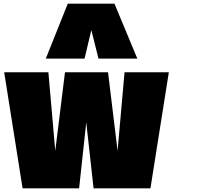

<svg xmlns="http://www.w3.org/2000/svg" viewBox="-20 -1030 1105 1050"><path d="M451.7 -360.8 412.6 0H103.5L2.9 -634.8H244.6L282.2 -205.1L335.4 -634.8H570.8L623 -205.1L661.1 -634.8H903.3L802.7 0H491.7ZM606 -1009.8 731 -709.5H518.6L479.5 -865.7L442.4 -709.5H230.5L350.6 -1009.8Z"/></svg>

Font: Coda Caption ExtraBold
Style: Regular
Weight: 800
Designer: vernon adams
Foundry: vernon adams
Version: Version 1.002